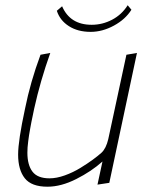

<svg xmlns="http://www.w3.org/2000/svg" viewBox="-20 -703 546 729"><path d="M328.1 -608.9Q246.1 -608.9 215.8 -679.2L195.8 -662.1Q207.5 -625.5 241.5 -603.8Q275.4 -582 324.2 -582Q368.7 -582 412.4 -605.7Q456.1 -629.4 479 -666L464.8 -683.1Q442.4 -647.5 405.8 -628.2Q369.1 -608.9 328.1 -608.9ZM109.9 -291Q132.8 -395 170.9 -502L133.8 -495.1Q95.2 -391.1 75.2 -291Q48.8 -168.9 48.8 -116.2Q48.8 -58.1 74.2 -26.1Q99.6 5.9 160.2 5.9Q211.9 5.9 269.5 -23.2Q327.1 -52.2 369.1 -89.8L350.1 -2L395 -8.8L500 -502L460 -495.1L391.1 -174.8Q382.8 -139.2 365.2 -123Q351.6 -110.8 332.3 -96.7Q313 -82.5 285.2 -65.4Q257.3 -48.3 226.1 -37.1Q194.8 -25.9 168 -25.9Q122.6 -25.9 103.3 -51.3Q84 -76.7 84 -123Q84 -132.8 84.7 -143.6Q85.4 -154.3 87.2 -167.2Q88.9 -180.2 90.3 -189.7Q91.8 -199.2 94.7 -215.3Q97.7 -231.4 99.1 -239Q100.6 -246.6 104.7 -265.9Q108.9 -285.2 109.9 -291Z"/></svg>

Font: Comic Neue Angular Light Italic
Style: Regular
Weight: 300
Italic angle: -12°
Designer: Craig Rozynski
Foundry: Craig Rozynski
Version: Version 2.003